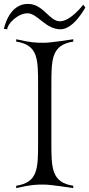

<svg xmlns="http://www.w3.org/2000/svg" viewBox="-31 -963 457 983"><path d="M6 -813C6 -840 60 -895 110 -895C161 -895 202 -813 279 -813C347 -813 406 -925 406 -925L395 -939C395 -939 331 -854 276 -854C220 -854 193 -943 111 -943C13 -943 -11 -815 -11 -815ZM52 0C131 -18 153 -18 195 -18C232 -18 341 0 344 0V-12C233 -29 232 -102 232 -233V-529C232 -660 233 -733 344 -750V-762C341 -762 232 -744 195 -744C153 -744 131 -744 52 -762V-750C163 -733 164 -662 164 -531V-231C164 -100 163 -29 52 -12Z"/></svg>

Font: Cantique Normal
Style: Regular
Weight: 400
Designer: Sébastien Hayez
Foundry: Sébastien Hayez & Ariel Martín Pérez
Version: Version 1.000;hotconv 1.0.109;makeotfexe 2.5.65596